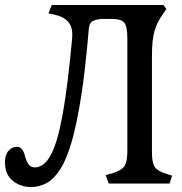

<svg xmlns="http://www.w3.org/2000/svg" viewBox="-36 -738 730 772"><path d="M88 14Q47 14 15.5 -11Q-16 -36 -16 -86Q-16 -116 -1.5 -132Q13 -148 32 -148Q55 -148 64 -112Q68 -95 77 -80Q86 -65 103 -65Q142 -65 169 -116Q196 -167 216.5 -281.5Q237 -396 254 -584Q258 -628 238.5 -650Q219 -672 183 -679L159 -684L172 -718H621L633 -702L621 -684Q596 -651 585.5 -614Q575 -577 575 -517V-126Q575 -82 587 -65.5Q599 -49 636 -38L656 -32L646 0H401L389 -34L412 -40Q437 -48 451 -57Q465 -66 470.5 -83.5Q476 -101 476 -133V-585Q476 -632 463.5 -647Q451 -662 412 -662H383Q356 -662 339.5 -654.5Q323 -647 321 -622Q308 -465 291 -355Q274 -245 253.5 -172.5Q233 -100 207.5 -59.5Q182 -19 152.5 -2.5Q123 14 88 14Z"/></svg>

Font: Gabriela
Style: Regular
Weight: 400
Designer: Eduardo Rodriguez Tunni
Foundry: Eduardo Rodriguez Tunni
Version: Version 2.001;gftools[0.9.26]